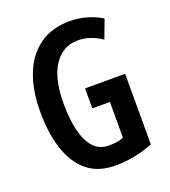

<svg xmlns="http://www.w3.org/2000/svg" viewBox="-134 -823 825 931"><g transform="rotate(-20 278.0 -357.0)"><path d="M291 -392H498V-28Q450 -9 402.5 0.5Q355 10 302 10Q214 10 158 -36.5Q102 -83 75 -166Q48 -249 48 -359Q48 -469 80 -551Q112 -633 175.5 -678.5Q239 -724 332 -724Q377 -724 419 -712Q461 -700 496 -678L460 -582Q401 -623 336 -623Q260 -623 214 -555.5Q168 -488 168 -356Q168 -280 182 -220.5Q196 -161 226 -126.5Q256 -92 306 -92Q330 -92 347 -95Q364 -98 382 -104V-289H291Z"/></g></svg>

Font: Noto Sans Kannada ExtraCondensed SemiBold
Style: Regular
Weight: 600
Width: 2
Designer: Jelle Bosma - Monotype Design Team
Foundry: Monotype Imaging Inc.
Version: Version 2.005; ttfautohint (v1.8.4.7-5d5b)